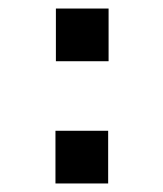

<svg xmlns="http://www.w3.org/2000/svg" viewBox="-20 -495 382 450"><path d="M233.5 -65H110V-188.5H233.5ZM111 -351.5V-475H234.5V-351.5Z"/></svg>

Font: Vortex Mix
Style: Bold
Weight: 700
Designer: Mikhail Sharanda
Foundry: Mikhail Sharanda
Version: Version 4.504;Glyphs 3.1.2 (3151)